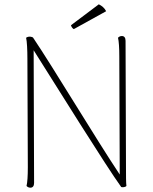

<svg xmlns="http://www.w3.org/2000/svg" viewBox="-20 -862 707 890"><path d="M472 -810C464 -826 452 -835 438 -842L309 -745C310 -739 316 -730 322 -727ZM121 8C132 8 138 0 138 -14L136 -629C243 -460 473 -90 542 5C548 7 561 6 566 0C564 -16 564 -47 564 -87L562 -673C562 -687 556 -695 545 -695C536 -695 531 -691 527 -687C531 -671 533 -640 533 -600L535 -53C423 -221 228 -547 133 -688C130 -691 113 -696 101 -687C105 -671 107 -630 107 -590L109 -87C109 -47 107 -16 103 0C107 4 112 8 121 8Z"/></svg>

Font: Arima Koshi Thin
Style: Regular
Weight: 250
Designer: Joana Correia and Natanael Gama
Foundry: NDISCOVER
Version: Version 1.019;PS 001.019;hotconv 1.0.88;makeotf.lib2.5.64775